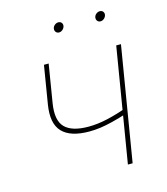

<svg xmlns="http://www.w3.org/2000/svg" viewBox="-107 -798 768 882"><g transform="rotate(-15 276.5 -357.0)"><path d="M261.2 -192.4Q171.4 -192.4 132.8 -233.2Q94.2 -273.9 108.4 -361.3L138.2 -542.5H160.6L130.9 -361.3Q118.2 -282.7 151.1 -248.8Q184.1 -214.8 263.2 -214.8Q306.6 -214.8 353.8 -225.6Q400.9 -236.3 452.1 -254.9L447.8 -229.5Q405.3 -215.8 372.8 -207.8Q340.3 -199.7 313.7 -196Q287.1 -192.4 261.2 -192.4ZM392.1 0 481.9 -542.5H504.4L414.6 0ZM441.4 -668Q432.1 -668 426.5 -674.8Q420.9 -681.6 422.4 -691.4Q423.8 -700.7 431.9 -707.3Q439.9 -713.9 449.2 -713.9Q459 -713.9 464.4 -707.3Q469.7 -700.7 468.3 -691.4Q466.3 -681.6 458.5 -674.8Q450.7 -668 441.4 -668ZM244.1 -668Q234.9 -668 229.2 -674.8Q223.6 -681.6 225.1 -691.4Q226.6 -700.7 234.6 -707.3Q242.7 -713.9 252 -713.9Q261.7 -713.9 267.1 -707.3Q272.5 -700.7 271 -691.4Q269 -681.6 261.2 -674.8Q253.4 -668 244.1 -668Z"/></g></svg>

Font: Inter 16pt Thin
Style: Italic
Weight: 250
Italic angle: -9.3988°
Version: Version 4.001;git-66647c0bb